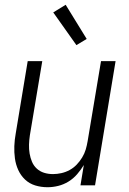

<svg xmlns="http://www.w3.org/2000/svg" viewBox="-20 -776 540 804"><path d="M179 8Q152 8 127.5 0.5Q103 -7 85 -24Q67 -41 56.5 -64Q46 -87 42.5 -112.5Q39 -138 40 -164.5Q41 -191 46 -218L96 -520H157L105 -209Q102 -189 101.5 -170Q101 -151 104 -133Q107 -115 114 -98.5Q121 -82 134 -70Q147 -58 164.5 -52.5Q182 -47 202 -47Q219 -47 237 -51Q255 -55 271.5 -64Q288 -73 301 -86.5Q314 -100 324 -116.5Q334 -133 339 -150Q344 -167 347 -185L403 -520H464L378 0H317L331 -85Q319 -65 303 -46.5Q287 -28 266.5 -15.5Q246 -3 223.5 2.5Q201 8 179 8ZM300 -587 203 -724 255 -756 343 -613Z"/></svg>

Font: Iosevka Light Oblique
Style: Regular
Weight: 300
Italic angle: -9°
Monospace: yes
Designer: Belleve Invis
Foundry: Belleve Invis
Version: Version 32.5.0; ttfautohint (v1.8.4)